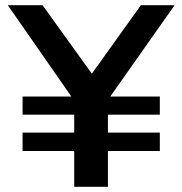

<svg xmlns="http://www.w3.org/2000/svg" viewBox="-20 -720 702 740"><path d="M67 -138H266V0H396V-138H596V-209H396V-278H596V-348H405L653 -700H523L334 -436L144 -700H10L255 -348H67V-278H266V-209H67Z"/></svg>

Font: Chess Sans SemiBold
Style: Regular
Weight: 600
Designer: Wolf Bōese
Foundry: Wolf Bōese
Version: Version 7.223;Glyphs 3.3 (3306)